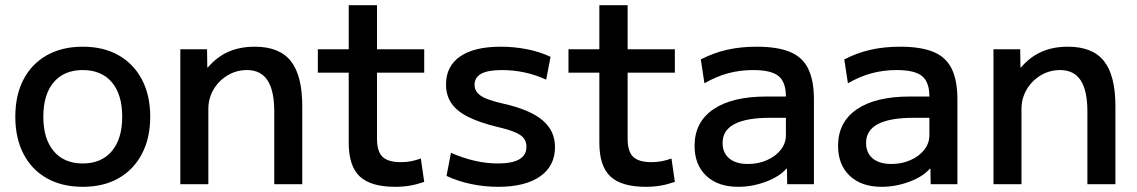

<svg xmlns="http://www.w3.org/2000/svg" viewBox="-20 -710 4381 740"><path d="M299 10Q219 10 160.5 -23Q102 -56 70.5 -117Q39 -178 39 -260Q39 -343 70.5 -403.5Q102 -464 160.5 -497Q219 -530 299 -530Q379 -530 437 -497Q495 -464 527 -403.5Q559 -343 559 -260Q559 -178 527 -117Q495 -56 437 -23Q379 10 299 10ZM299 -80Q371 -80 411 -127.5Q451 -175 451 -260Q451 -346 411 -393Q371 -440 299 -440Q227 -440 187 -393Q147 -346 147 -260Q147 -175 187 -127.5Q227 -80 299 -80Z M675 0V-520H778L779 -450H781Q816 -491 860.5 -510.5Q905 -530 962 -530Q1057 -530 1101 -474.5Q1145 -419 1145 -300V0H1037V-280Q1037 -361 1011 -400.5Q985 -440 932 -440Q891 -440 857 -419.5Q823 -399 803 -365Q783 -331 783 -290V0Z M1503 10Q1409 10 1366.5 -30Q1324 -70 1324 -160V-430H1205V-520H1324V-690H1433V-520H1615V-430H1433V-175Q1433 -126 1454.5 -105.5Q1476 -85 1525 -85Q1545 -85 1563.5 -88.5Q1582 -92 1602 -99L1615 -9Q1586 1 1559.5 5.5Q1533 10 1503 10Z M1900 10Q1846 10 1794.5 -1Q1743 -12 1701 -32L1718 -121Q1764 -101 1809 -90.5Q1854 -80 1899 -80Q1954 -80 1981.5 -96Q2009 -112 2009 -144Q2009 -164 1999 -177Q1989 -190 1964.5 -200.5Q1940 -211 1896 -221Q1827 -238 1783.5 -260Q1740 -282 1719.5 -312.5Q1699 -343 1699 -384Q1699 -455 1753.5 -492.5Q1808 -530 1910 -530Q1961 -530 2010 -520.5Q2059 -511 2102 -491L2085 -403Q2044 -422 2001 -431Q1958 -440 1914 -440Q1861 -440 1835 -426Q1809 -412 1809 -383Q1809 -366 1819.5 -353Q1830 -340 1854 -330Q1878 -320 1918 -311Q1971 -299 2009 -283Q2047 -267 2071 -246.5Q2095 -226 2107 -200.5Q2119 -175 2119 -143Q2119 -70 2061.5 -30Q2004 10 1900 10Z M2469 10Q2375 10 2332.5 -30Q2290 -70 2290 -160V-430H2171V-520H2290V-690H2399V-520H2581V-430H2399V-175Q2399 -126 2420.5 -105.5Q2442 -85 2491 -85Q2511 -85 2529.5 -88.5Q2548 -92 2568 -99L2581 -9Q2552 1 2525.5 5.5Q2499 10 2469 10Z M2825 10Q2747 10 2702 -32.5Q2657 -75 2657 -148Q2657 -239 2729 -288.5Q2801 -338 2934 -338H3009Q3009 -394 2980.5 -417Q2952 -440 2883 -440Q2833 -440 2787.5 -428Q2742 -416 2695 -389L2681 -481Q2729 -506 2781.5 -518Q2834 -530 2896 -530Q2976 -530 3024.5 -510Q3073 -490 3095 -445Q3117 -400 3117 -327V0H3014L3013 -60H3011Q2984 -29 2931.5 -9.5Q2879 10 2825 10ZM2863 -78Q2903 -78 2936.5 -93Q2970 -108 2989.5 -133Q3009 -158 3009 -189V-256H2949Q2857 -256 2811 -232Q2765 -208 2765 -159Q2765 -121 2790.5 -99.5Q2816 -78 2863 -78Z M3378 10Q3300 10 3255 -32.5Q3210 -75 3210 -148Q3210 -239 3282 -288.5Q3354 -338 3487 -338H3562Q3562 -394 3533.5 -417Q3505 -440 3436 -440Q3386 -440 3340.5 -428Q3295 -416 3248 -389L3234 -481Q3282 -506 3334.5 -518Q3387 -530 3449 -530Q3529 -530 3577.5 -510Q3626 -490 3648 -445Q3670 -400 3670 -327V0H3567L3566 -60H3564Q3537 -29 3484.5 -9.5Q3432 10 3378 10ZM3416 -78Q3456 -78 3489.5 -93Q3523 -108 3542.5 -133Q3562 -158 3562 -189V-256H3502Q3410 -256 3364 -232Q3318 -208 3318 -159Q3318 -121 3343.5 -99.5Q3369 -78 3416 -78Z M3809 0V-520H3912L3913 -450H3915Q3950 -491 3994.5 -510.5Q4039 -530 4096 -530Q4191 -530 4235 -474.5Q4279 -419 4279 -300V0H4171V-280Q4171 -361 4145 -400.5Q4119 -440 4066 -440Q4025 -440 3991 -419.5Q3957 -399 3937 -365Q3917 -331 3917 -290V0Z"/></svg>

Font: M PLUS 2 Medium
Style: Regular
Weight: 500
Designer: Coji Morishita
Foundry: UNDERFOREST DESIGN
Version: Version 1.001